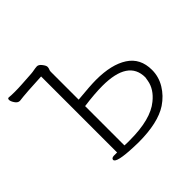

<svg xmlns="http://www.w3.org/2000/svg" viewBox="-172 -896 1095 1095"><g transform="rotate(-45 376.0 -348.5)"><path d="M360 10 323 9Q187 4 187 -22Q187 -34 205 -36H233V-649L125 -643Q103 -642 81.5 -639.5Q60 -637 50 -636H49Q33 -636 21 -654Q9 -672 9 -683.5Q9 -695 17 -695H19Q35 -693 64.5 -693Q94 -693 124 -695L203 -700Q217 -701 229 -703.5Q241 -706 256 -707H257Q271 -707 284.5 -689.5Q298 -672 298 -662Q298 -652 294.5 -645Q291 -638 291 -629V-404Q396 -414 441 -414Q565 -414 636 -368Q707 -322 707 -228Q707 -173 678 -125Q649 -77 600 -44Q518 10 360 10ZM442 -364Q380 -364 291 -352V-35Q302 -34 312 -34H334Q503 -34 580 -98Q636 -143 646 -201Q650 -221 650 -225Q650 -364 442 -364Z"/></g></svg>

Font: LXGW WenKai Lite Light
Style: Regular
Weight: 300
Designer: LXGW / Fontworks Inc.
Foundry: LXGW / Fontworks Inc.
Version: Version 1.511; March 25, 2025